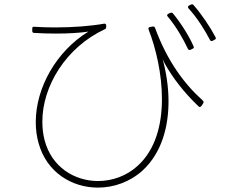

<svg xmlns="http://www.w3.org/2000/svg" viewBox="-20 -834 1040 875"><path d="M949 -648 958 -653C964 -655 965 -660 962 -665C938 -711 898 -770 862 -811C859 -815 855 -815 850 -813L842 -809C836 -806 835 -801 839 -796C878 -754 914 -696 937 -652C939 -647 944 -646 949 -648ZM862 -623C843 -668 803 -731 768 -773C764 -777 760 -777 755 -775L747 -771C741 -768 740 -764 744 -759C781 -716 816 -655 836 -612C839 -606 843 -605 848 -607L858 -612C863 -614 865 -618 862 -623ZM383 -690C237 -601 143 -434 143 -278C143 -245 147 -212 156 -181C193 -48 308 21 426 21C499 21 573 -5 631 -58C719 -140 748 -260 748 -372C748 -443 736 -511 721 -565C724 -559 727 -551 730 -546C767 -479 819 -412 885 -349C889 -345 894 -346 898 -351L906 -363C909 -368 908 -372 904 -376C817 -454 741 -559 687 -706C685 -712 681 -714 676 -713L664 -711C657 -710 655 -705 657 -700C691 -613 718 -496 718 -383C718 -266 689 -152 607 -78C557 -32 491 -9 427 -9C320 -9 215 -72 183 -196C176 -223 173 -251 173 -280C173 -441 280 -618 458 -701C463 -703 464 -707 464 -712V-718C464 -724 460 -727 454 -726C392 -715 311 -709 232 -709C199 -709 167 -710 136 -712C129 -713 127 -710 127 -704V-693C127 -687 130 -684 136 -684C168 -682 201 -681 234 -681C290 -681 344 -684 383 -690Z"/></svg>

Font: LINE Seed JP_OTF Thin
Style: Regular
Weight: 250
Designer: LY Corporation & Fontrix & Fontworks
Version: Version 1.007